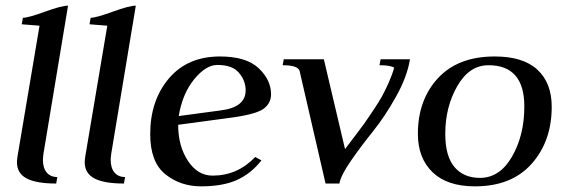

<svg xmlns="http://www.w3.org/2000/svg" viewBox="-20 -650 2015 680"><path d="M120 -559Q58 -564 57 -564L61 -587Q80 -587 139 -608.5Q198 -630 221 -630L134 -106Q132 -90 132 -84Q132 -55 145.5 -39Q159 -23 183 -23L179 0Q109 0 74.5 -18Q40 -36 40 -76Q40 -82 42 -96Z M360 -559Q298 -564 297 -564L301 -587Q320 -587 379 -608.5Q438 -630 461 -630L374 -106Q372 -90 372 -84Q372 -55 385.5 -39Q399 -23 423 -23L419 0Q349 0 314.5 -18Q280 -36 280 -76Q280 -82 282 -96Z M940 -316Q940 -285 914.5 -265.5Q889 -246 804 -234L611 -208Q611 -133 645.5 -80.5Q680 -28 733 -28Q821 -28 884 -94L906 -82Q869 -35 819 -12.5Q769 10 692 10Q619 10 565.5 -33Q512 -76 512 -175Q512 -294 578 -372Q644 -450 759 -450Q852 -450 896 -408.5Q940 -367 940 -316ZM613 -239 762 -259Q850 -270 850 -330Q850 -364 826.5 -392Q803 -420 750 -420Q709 -420 667.5 -369Q626 -318 613 -239Z M1133 0 1041 -399Q1035 -419 981 -419L985 -440H1127L1202 -122Q1207 -129 1233.5 -163.5Q1260 -198 1269.5 -211.5Q1279 -225 1300.5 -257Q1322 -289 1333 -309Q1344 -329 1356.5 -357Q1369 -385 1376 -410Q1364 -419 1324 -419L1328 -440H1432Q1422 -378 1382.5 -307.5Q1343 -237 1301.5 -185.5Q1260 -134 1223.5 -81.5Q1187 -29 1182 0Z M1557 -176Q1557 -97 1589.5 -58.5Q1622 -20 1680 -20Q1750 -20 1793.5 -95.5Q1837 -171 1837 -273Q1837 -419 1710 -419Q1642 -419 1599.5 -345Q1557 -271 1557 -176ZM1662 10Q1564 10 1512 -40Q1460 -90 1460 -176Q1460 -296 1531 -373Q1602 -450 1732 -450Q1833 -450 1883.5 -403Q1934 -356 1934 -272Q1934 -150 1863 -70Q1792 10 1662 10Z"/></svg>

Font: Judson
Style: Italic
Weight: 400
Italic angle: -9.5°
Version: Version 20110429